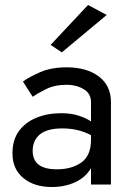

<svg xmlns="http://www.w3.org/2000/svg" viewBox="-20 -740 525 770"><path d="M408 -680 228 -530 183 -560 333 -720ZM111 -352 72 -413Q98 -432 142 -451Q186 -470 248 -470Q327 -470 376 -433.5Q425 -397 425 -330V0H345V-66Q324 -29 282 -9.5Q240 10 188 10Q117 10 73.5 -26Q30 -62 30 -125Q30 -179 56 -214.5Q82 -250 126.5 -268Q171 -286 226 -286Q266 -286 296 -276Q326 -266 345 -253V-330Q345 -365 315.5 -382.5Q286 -400 248 -400Q199 -400 163.5 -382Q128 -364 111 -352ZM111 -135Q111 -61 208 -61Q268 -61 306.5 -88.5Q345 -116 345 -180V-198Q294 -225 230 -225Q169 -225 140 -201Q111 -177 111 -135Z"/></svg>

Font: Jost*
Style: Regular
Weight: 400
Version: Version 3.7